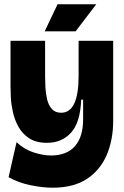

<svg xmlns="http://www.w3.org/2000/svg" viewBox="-20 -718 579 894"><path d="M225 156Q179 156 122.5 144.5Q66 133 20 107L57 -56Q93 -22 137.5 -8Q182 6 217 6Q291 6 329 -37.5Q367 -81 367 -162V-254H358Q354 -148 311 -100.5Q268 -53 199 -53Q148 -53 116 -74Q84 -95 66 -127.5Q48 -160 40 -196.5Q32 -233 30.5 -264.5Q29 -296 29 -314V-528H190V-360Q190 -339 191.5 -310.5Q193 -282 199.5 -255Q206 -228 221.5 -210.5Q237 -193 265 -193Q346 -193 346 -365V-528H507V-156Q507 -66 476.5 4.5Q446 75 384 115.5Q322 156 225 156ZM332 -572H188L248 -698H428Z"/></svg>

Font: Bricolage Grotesque 48pt ExtraBold
Style: Regular
Weight: 800
Designer: Mathieu Triay
Foundry: Atelier Triay
Version: Version 1.000; ttfautohint (v1.8.4.7-5d5b);gftools[0.9.32]